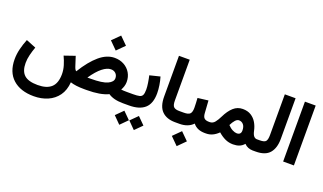

<svg xmlns="http://www.w3.org/2000/svg" viewBox="-87 -1231 3426 2038"><g transform="rotate(20 1626.0 -211.5)"><path d="M920.4 -584.5 1005.4 -668.9 1090.3 -584.5 1005.4 -499.5ZM555.2 -68.4Q555.2 -116.7 540.3 -165.8Q525.4 -214.8 503.9 -259.8L625.5 -301.8L660.6 -193.4Q671.9 -157.7 687 -149.4Q768.6 -282.2 852.1 -352.8Q935.5 -423.3 1023.4 -423.3Q1083 -423.3 1129.6 -397.5Q1176.3 -371.6 1202.6 -326.9Q1229 -282.2 1229 -225.6Q1229 -199.7 1221.2 -175.3Q1213.4 -150.9 1201.7 -130.4Q1212.4 -128.9 1228.8 -127.9Q1245.1 -127 1269.5 -127H1284.2V0H1270Q1214.4 0 1172.4 -10.7Q1130.4 -21.5 1101.1 -42Q1014.6 0 857.9 0H833Q731.4 0 673.3 -20Q666.5 71.3 622.6 132.1Q578.6 192.9 508.3 223.4Q438 253.9 352.1 253.9Q201.2 253.9 114.7 176Q28.3 98.1 28.3 -46.9Q28.3 -105 43.2 -165Q58.1 -225.1 81.1 -281.7L192.4 -236.8Q175.3 -190.4 163.3 -141.8Q151.4 -93.3 151.4 -49.3Q151.4 42 198 85Q244.6 127.9 350.6 127.9Q452.6 127.9 503.7 81.1Q554.7 34.2 555.2 -68.4ZM856 -127.4Q990.7 -127.4 1046.9 -153.8Q1103 -180.2 1103 -221.2Q1103 -253.4 1082.5 -274.4Q1062 -295.4 1027.3 -295.4Q983.9 -295.4 931.6 -254.2Q879.4 -212.9 820.8 -127.4Z M1546.4 -403.3Q1559.1 -361.8 1566.7 -313Q1574.2 -264.2 1574.2 -222.7Q1574.2 -106.9 1514.2 -53.5Q1454.1 0 1337.4 0H1264.6V-127H1337.4Q1383.8 -127 1408.4 -133.1Q1433.1 -139.2 1442.4 -159.2Q1451.7 -179.2 1451.7 -221.2Q1451.7 -252.4 1444.8 -296.1Q1438 -339.8 1429.7 -374.5ZM1395 147.9 1474.6 68.8 1554.2 148.4 1474.6 228ZM1230.5 147.9 1310.1 68.8 1389.6 147.9 1310.1 228Z M1869.6 0H1857.4Q1761.2 0 1708.3 -52.5Q1655.3 -105 1655.3 -217.3V-676.8H1776.9V-216.8Q1776.9 -161.6 1796.1 -144.3Q1815.4 -127 1857.4 -127H1869.6Z M2205.1 0H2193.4Q2103.5 0 2059.1 -58.1Q2031.2 -28.8 1992.7 -14.4Q1954.1 0 1909.2 0H1850.1V-127H1909.2Q1961.4 -127 1979.7 -146Q1998 -165 1998 -213.4Q1998 -239.7 1996.3 -268.6Q1994.6 -297.4 1993.2 -323.7L2111.8 -338.4L2121.1 -197.8Q2123.5 -159.2 2140.1 -143.1Q2156.7 -127 2194.3 -127H2205.1ZM1875 147.9 1960 63.5 2044.9 147.9 1960 232.9Z M2344.2 -62.5Q2314 -32.2 2279.8 -16.1Q2245.6 0 2206.5 0H2185.5V-127H2203.6Q2237.3 -127.4 2260 -156.2Q2282.7 -185.1 2301.8 -225.1Q2337.4 -298.3 2382.1 -338.4Q2426.8 -378.4 2486.3 -378.4Q2542 -378.4 2580.6 -354.2Q2619.1 -330.1 2642.6 -290.3Q2666 -250.5 2675.8 -204.1Q2685.1 -160.2 2700.4 -143.6Q2715.8 -127 2734.9 -127H2748V0H2734.4Q2707 0 2682.1 -9.8Q2657.2 -19.5 2638.2 -40Q2614.7 -12.7 2584.5 -1Q2554.2 10.7 2514.6 10.7Q2466.8 10.7 2425.5 -8.3Q2384.3 -27.3 2344.2 -62.5ZM2409.7 -169.4Q2436 -141.1 2463.6 -127.2Q2491.2 -113.3 2512.2 -113.3Q2559.6 -113.3 2559.6 -162.1Q2559.6 -205.1 2539.6 -228.3Q2519.5 -251.5 2488.8 -251.5Q2467.8 -251.5 2447.5 -228.5Q2427.2 -205.6 2409.7 -169.4Z M2728.5 0V-127H2768.1Q2821.8 -127 2836.4 -147.2Q2851.1 -167.5 2851.1 -216.3V-676.8H2972.7V-216.8Q2972.7 -114.3 2924.3 -57.1Q2876 0 2767.6 0Z M3078.1 -676.8H3199.7V-0.5H3078.1Z"/></g></svg>

Font: Vazir FD
Style: Bold-FD
Weight: 700
Designer: Saber Rastikerdar
Foundry: Saber Rastikerdar
Version: Version 30.1.0